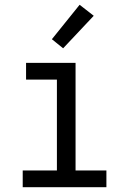

<svg xmlns="http://www.w3.org/2000/svg" viewBox="-20 -783 540 803"><path d="M75 0V-70H218V-450H89V-520H296V-70H425V0ZM244 -581 197 -619 313 -763 372 -717Z"/></svg>

Font: Iosevka Custom
Style: Regular
Weight: 400
Monospace: yes
Designer: Belleve Invis
Foundry: Belleve Invis
Version: Version 32.5.0; ttfautohint (v1.8.4)